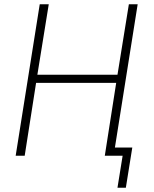

<svg xmlns="http://www.w3.org/2000/svg" viewBox="-20 -725 719 894"><path d="M527 149 551 0H468L474 -38H596L566 149ZM53 0 165 -705H207L154 -377H527L580 -705H621L509 0H468L521 -339H148L95 0Z"/></svg>

Font: Nunito Sans 10pt Condensed ExtraLight
Style: Italic
Weight: 250
Width: 3
Italic angle: -9°
Designer: Vernon Adams
Foundry: Vernon Adams
Version: Version 3.101;gftools[0.9.27]